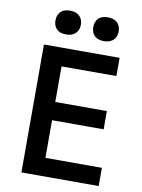

<svg xmlns="http://www.w3.org/2000/svg" viewBox="-101 -1011 799 1079"><g transform="rotate(10 299.0 -471.5)"><path d="M264.2 -825.7Q245.1 -807.1 210 -807.1Q174.8 -807.1 156.5 -825.4Q138.2 -843.8 138.2 -875Q138.2 -906.2 156.5 -924.6Q174.8 -942.9 210 -942.9Q245.1 -942.9 264.2 -924.3Q283.2 -905.8 283.2 -875Q283.2 -844.2 264.2 -825.7ZM480 -825.7Q460.9 -807.1 425.8 -807.1Q390.6 -807.1 372.3 -825.4Q354 -843.8 354 -875Q354 -906.2 372.3 -924.6Q390.6 -942.9 425.8 -942.9Q460.9 -942.9 480 -924.3Q499 -905.8 499 -875Q499 -844.2 480 -825.7ZM539.1 0H98.1V-730H529.8V-626H216.8V-422.9H511.2V-318.8H216.8V-104H539.1Z"/></g></svg>

Font: Sora Medium
Style: Regular
Weight: 500
Designer: Jonathan Barnbrook, Julián Moncada
Foundry: Barnbrook Fonts
Version: Version 2.000